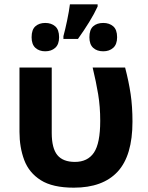

<svg xmlns="http://www.w3.org/2000/svg" viewBox="-20 -858 685 887"><path d="M321 9Q223 9 168.5 -25.5Q114 -60 92 -118.5Q70 -177 70 -249V-546H219V-244Q219 -173 245 -141.5Q271 -110 326 -110Q385 -110 414 -153Q443 -196 443 -300Q443 -365 433.5 -422.5Q424 -480 408 -546H558Q575 -481 583.5 -423.5Q592 -366 592 -296Q592 -139 523.5 -65Q455 9 321 9ZM431 -838V-828Q416 -795 392 -756Q368 -717 340 -678H273V-691Q281 -720 290 -763Q299 -806 303 -838ZM189 -752Q217 -752 235 -736.5Q253 -721 253 -686Q253 -653 235 -637Q217 -621 189 -621Q161 -621 143.5 -637Q126 -653 126 -686Q126 -721 143.5 -736.5Q161 -752 189 -752ZM457 -752Q485 -752 503 -736.5Q521 -721 521 -686Q521 -653 503 -637Q485 -621 457 -621Q428 -621 410.5 -637Q393 -653 393 -686Q393 -721 410.5 -736.5Q428 -752 457 -752Z"/></svg>

Font: Noto IKEA Arabic
Style: Bold
Weight: 700
Designer: Monotype Design Team
Foundry: Monotype Imaging Inc.
Version: Version 1.200